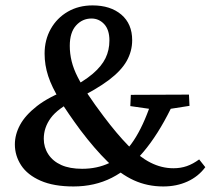

<svg xmlns="http://www.w3.org/2000/svg" viewBox="-20 -672 769 700"><path d="M248 7.8Q175.8 7.8 127.9 -13.2Q80.1 -34.2 57.1 -69.3Q34.2 -104.5 34.2 -145.5Q34.2 -181.6 53.2 -216.8Q72.3 -252 114.7 -285.2Q157.2 -318.4 228.5 -345.7Q285.2 -375 317.9 -402.8Q350.6 -430.7 364.7 -460Q378.9 -489.3 378.9 -524.4Q378.9 -563.5 359.9 -584Q340.8 -604.5 313.5 -604.5Q280.3 -604.5 257.3 -579.1Q234.4 -553.7 234.4 -504.9Q234.4 -476.6 241.2 -448.7Q248 -420.9 263.2 -391.1Q278.3 -361.3 301.8 -326.2Q325.2 -291 358.4 -247.1Q406.2 -183.6 447.3 -141.6Q488.3 -99.6 528.8 -79.1Q569.3 -58.6 612.3 -58.6Q638.7 -58.6 661.1 -66.4Q683.6 -74.2 706.1 -90.8L728.5 -62.5Q703.1 -28.3 663.6 -10.3Q624 7.8 575.2 7.8Q517.6 7.8 468.3 -14.6Q418.9 -37.1 372.1 -83Q325.2 -128.9 273.4 -197.3Q226.6 -260.7 197.8 -307.6Q168.9 -354.5 155.8 -394.5Q142.6 -434.6 142.6 -476.6Q142.6 -526.4 165 -566.4Q187.5 -606.4 227.1 -629.4Q266.6 -652.3 317.4 -652.3Q382.8 -652.3 422.4 -618.7Q461.9 -585 461.9 -525.4Q461.9 -485.4 441.9 -449.7Q421.9 -414.1 376.5 -379.9Q331.1 -345.7 254.9 -308.6Q190.4 -276.4 165 -241.7Q139.6 -207 139.6 -166Q139.6 -134.8 156.2 -109.4Q172.9 -84 203.6 -70.3Q234.4 -56.6 279.3 -56.6Q334 -56.6 378.4 -77.6Q422.9 -98.6 458.5 -147Q494.1 -195.3 523.4 -275.4L455.1 -285.2L457 -326.2L668.9 -327.1L670.9 -286.1L602.5 -275.4Q555.7 -180.7 502.9 -118.2Q450.2 -55.7 387.7 -23.9Q325.2 7.8 248 7.8Z"/></svg>

Font: Crimson Pro ExtraLight Medium
Style: Regular
Weight: 500
Version: Version 1.002